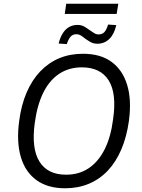

<svg xmlns="http://www.w3.org/2000/svg" viewBox="-20 -1003 761 1032"><path d="M330 9Q237 9 176.5 -34.5Q116 -78 92 -159Q68 -240 83 -352Q94 -438 123 -505.5Q152 -573 196.5 -619.5Q241 -666 298.5 -690Q356 -714 426 -714Q520 -714 579.5 -670.5Q639 -627 663.5 -546.5Q688 -466 673 -354Q661 -267 632 -199.5Q603 -132 559 -85.5Q515 -39 457 -15Q399 9 330 9ZM335 -64Q405 -64 457 -99Q509 -134 542.5 -200.5Q576 -267 588 -363Q608 -501 564 -571Q520 -641 420 -641Q351 -641 298.5 -606.5Q246 -572 213 -505.5Q180 -439 167 -343Q148 -205 192 -134.5Q236 -64 335 -64ZM328 -928 336 -983H616L607 -928ZM504 -768Q482 -768 466.5 -777Q451 -786 437 -796Q426 -805 415 -812Q404 -819 390 -819Q371 -819 359.5 -806Q348 -793 339 -766L295 -769Q303 -801 317 -823.5Q331 -846 351 -857.5Q371 -869 397 -869Q418 -869 434 -859.5Q450 -850 462 -841Q475 -832 486 -825Q497 -818 510 -818Q530 -818 541.5 -831Q553 -844 561 -871L605 -868Q594 -819 567.5 -793.5Q541 -768 504 -768Z"/></svg>

Font: Nunito Sans 10pt SemiCondensed
Style: Italic
Weight: 400
Width: 4
Italic angle: -9°
Designer: Vernon Adams
Foundry: Vernon Adams
Version: Version 3.101;gftools[0.9.27]